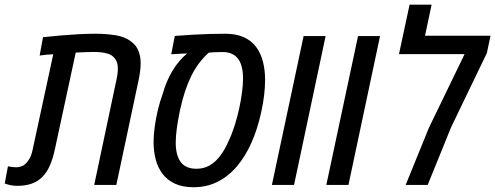

<svg xmlns="http://www.w3.org/2000/svg" viewBox="-60 -783 2097 813"><path d="M13.2 3.9Q-0.5 3.9 -13.4 1.5Q-26.4 -1 -40 -5.9L-26.4 -78.6Q-6.3 -74.7 8.3 -74.7Q25.4 -75.2 37.6 -81.8Q49.8 -88.4 59.1 -102.5Q65.9 -111.3 70.8 -123.5Q75.7 -135.7 79.1 -153.3L165.5 -553.2Q150.9 -552.7 136.5 -551.3Q122.1 -549.8 107.9 -547.9L122.1 -625.5Q162.6 -629.9 200.4 -633.1Q238.3 -636.2 273.9 -638.2Q309.6 -640.1 343.8 -640.1Q389.2 -640.1 429.2 -633.8Q469.2 -627.4 495.6 -606.9Q517.6 -590.8 526.6 -566.9Q535.6 -543 535.6 -516.1Q535.6 -499.5 533.2 -481Q530.8 -462.4 526.4 -441.4L432.6 0H338.9L432.6 -442.9Q439 -470.7 439 -491.7Q439 -509.8 434.3 -521.5Q429.7 -533.2 420.9 -541.5Q411.6 -550.8 397.9 -555.2Q384.3 -559.6 368.7 -561.3Q353 -563 338.4 -563Q324.7 -563 304.7 -562.3Q284.7 -561.5 260.7 -560.5L172.4 -150.9Q164.1 -111.8 151.4 -82.8Q138.7 -53.7 119.9 -34.4Q101.1 -15.1 74.7 -5.6Q48.3 3.9 13.2 3.9Z M759.8 9.8Q712.4 9.8 679.9 -5.6Q647.5 -21 627.7 -47.6Q607.9 -74.2 599.1 -108.6Q590.3 -143.1 590.3 -181.6Q590.3 -211.4 595.2 -247.1Q600.1 -282.7 608.6 -318.1Q617.2 -353.5 628.4 -383.8Q644 -439.9 670.7 -483.9Q697.3 -527.8 732.4 -556.6Q727.1 -556.6 718.3 -556.2Q709.5 -555.7 699.5 -555.2Q689.5 -554.7 680.4 -554.2Q671.4 -553.7 665 -553.2L680.2 -630.9Q719.7 -633.8 756.1 -636Q792.5 -638.2 826.7 -639.2Q860.8 -640.1 894 -640.1Q940.4 -640.1 972.9 -625.2Q1005.4 -610.4 1024.9 -583.7Q1044.4 -557.1 1053.5 -521.7Q1062.5 -486.3 1062.5 -444.8Q1062.5 -415 1058.6 -381.3Q1054.7 -347.7 1046.4 -309.6Q1031.2 -238.8 1005.4 -180.2Q979.5 -121.6 943.6 -79.1Q907.7 -36.6 861.6 -13.4Q815.4 9.8 759.8 9.8ZM772 -68.4Q803.7 -68.4 828.9 -83.3Q854 -98.1 873.8 -125Q893.6 -151.9 908.7 -187.5Q922.4 -215.8 933.6 -251.5Q944.8 -287.1 952.9 -324Q960.9 -360.8 965.1 -394Q969.2 -427.2 969.2 -451.2Q969.2 -479 963.1 -502Q957 -524.9 943.4 -539.6Q933.6 -550.3 918.5 -556.4Q903.3 -562.5 884.3 -562.5Q874 -562.5 862.8 -562.3Q851.6 -562 841.6 -561.5Q831.5 -561 824.2 -560.1Q778.3 -519.5 749.5 -460.4Q720.7 -401.4 702.6 -318.4Q693.8 -276.9 689 -241.5Q684.1 -206.1 684.1 -179.7Q684.1 -125.5 705.3 -96.9Q726.6 -68.4 772 -68.4Z M1091.3 0 1225.6 -630.4H1318.8L1185.1 0Z M1321.8 0 1456.1 -630.4H1549.3L1415.5 0Z M1657.7 0 1756.3 -242.2 1907.2 -553.7H1629.4L1674.3 -763.2H1767.6L1739.7 -631.8H2017.1L2001.5 -558.1L1850.1 -244.1L1751 0Z"/></svg>

Font: Open Sans SemiCondensed Medium
Style: Italic
Weight: 500
Width: 4
Italic angle: -12°
Designer: Monotype Design Team
Foundry: Monotype Imaging Inc.
Version: Version 3.000